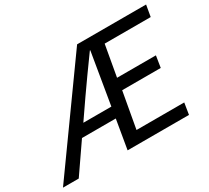

<svg xmlns="http://www.w3.org/2000/svg" viewBox="-180 -951 1286 1181"><g transform="rotate(-30 463.0 -360.0)"><path d="M476 -720H966L952 -639H625L586 -419H862L849 -337H575L529 -81H868L855 0H419L454 -206H214L72 0H-40ZM467 -283 528 -648H525Q430 -517 359 -415L268 -283Z"/></g></svg>

Font: Nebula Sans Medium
Style: Regular
Weight: 500
Italic angle: -9°
Designer: Paul D. Hunt for Adobe (as Source Sans)
Foundry: Nebula Entertainment & Broadcasting LLC
Version: Version 1.010